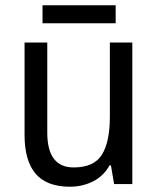

<svg xmlns="http://www.w3.org/2000/svg" viewBox="-20 -697 599 727"><path d="M481 -536V0H412L400 -71H395Q372 -30 332 -10Q292 10 245 10Q157 10 115 -39Q73 -88 73 -186V-536H159V-195Q159 -63 259 -63Q336 -63 366 -111.5Q396 -160 396 -255V-536ZM418 -677V-609H141V-677Z"/></svg>

Font: Noto Sans Gurmukhi SemiCondensed
Style: Regular
Weight: 400
Width: 4
Designer: Jelle Bosma - Monotype Design Team
Foundry: Monotype Imaging Inc.
Version: Version 2.004; ttfautohint (v1.8.4.7-5d5b)